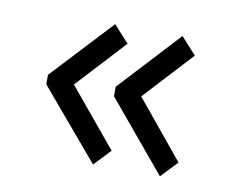

<svg xmlns="http://www.w3.org/2000/svg" viewBox="-49 -460 548 458"><g transform="rotate(10 225.0 -230.5)"><path d="M202 -61 59 -230V-253L196 -400L233 -359L124 -241L240 -101ZM364 -61 223 -230V-253L359 -400L396 -359L287 -241L402 -101Z"/></g></svg>

Font: Inconsolata SemiCondensed
Style: Regular
Weight: 400
Width: 4
Monospace: yes
Designer: Raph Levien, Cyreal, Brenton Simpson
Foundry: Raph Levien, Cyreal, Google
Version: Version 3.000; ttfautohint (v1.8.2.53-6de2)